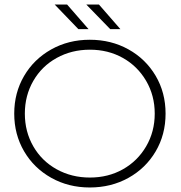

<svg xmlns="http://www.w3.org/2000/svg" viewBox="-20 -825 801 850"><path d="M377.5 5Q283 5 206.5 -38Q130 -81 86.5 -155.5Q43 -230 43 -322Q43 -414 86.5 -488.5Q130 -563 206.5 -606Q283 -649 377.5 -649Q472 -649 548.5 -606.5Q625 -564 669 -489.5Q713 -415 713 -322Q713 -229 669 -154.5Q625 -80 548.5 -37.5Q472 5 377.5 5ZM378 -39Q459 -39 524 -75.5Q589 -112 627 -177Q665 -242 665 -322Q665 -402 627 -467Q589 -532 524 -568.5Q459 -605 378 -605Q297 -605 231 -568.5Q165 -532 127.5 -467Q90 -402 90 -322Q90 -242 127.5 -177Q165 -112 231 -75.5Q297 -39 378 -39ZM222 -805H277L372 -696H327ZM362 -805H418L513 -696H468Z"/></svg>

Font: Montserrat Ace
Style: Light
Weight: 300
Designer: Julieta Ulanovsky
Foundry: Julieta Ulanovsky
Version: Version 1